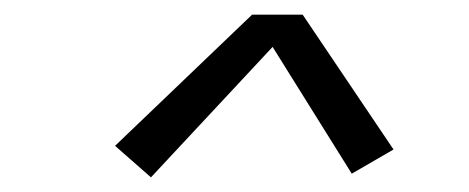

<svg xmlns="http://www.w3.org/2000/svg" viewBox="-20 -714 640 262"><path d="M186 -472 137 -515 324 -694H393L517 -510L460 -477L352 -650Z"/></svg>

Font: Iosevka Slab Light Extended
Style: Italic
Weight: 300
Width: 7
Italic angle: -9°
Monospace: yes
Designer: Belleve Invis
Foundry: Belleve Invis
Version: Version 11.1.0; ttfautohint (v1.8.3)